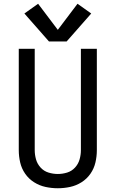

<svg xmlns="http://www.w3.org/2000/svg" viewBox="-20 -995 616 1023"><path d="M288 8Q321 8 353.5 1Q386 -6 414.5 -24Q443 -42 462 -69.5Q481 -97 488.5 -129.5Q496 -162 496 -195V-735H411V-195Q411 -170 404 -145.5Q397 -121 379.5 -102Q362 -83 337.5 -75.5Q313 -68 288 -68Q263 -68 238.5 -75.5Q214 -83 196.5 -102Q179 -121 172 -145.5Q165 -170 165 -195V-735H80V-195Q80 -162 87.5 -129.5Q95 -97 114 -69.5Q133 -42 161.5 -24Q190 -6 222.5 1Q255 8 288 8ZM241 -774H335L466 -923L393 -975L288 -836L183 -975L110 -923Z"/></svg>

Font: Iosevka Sparkle
Style: Regular
Weight: 400
Designer: Belleve Invis
Foundry: Belleve Invis
Version: Version 4.5.0; ttfautohint (v1.8.3)